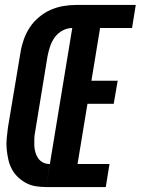

<svg xmlns="http://www.w3.org/2000/svg" viewBox="-20 -755 568 775"><path d="M166 0 287 -735H528L513 -642H384L349 -429H455L439 -336H333L293 -93H422L407 0ZM166 0Q144 0 123 -3.5Q102 -7 84 -17Q66 -27 51.5 -41Q37 -55 27.5 -73Q18 -91 13.5 -111.5Q9 -132 7 -153Q5 -174 7 -196Q9 -218 12 -240L63 -545Q67 -570 76 -595.5Q85 -621 100 -644Q115 -667 137 -685.5Q159 -704 184 -715Q209 -726 235 -730.5Q261 -735 287 -735L272 -642Q252 -642 233 -632Q214 -622 201.5 -605Q189 -588 182.5 -568.5Q176 -549 172 -529L122 -224Q119 -210 118.5 -195.5Q118 -181 118.5 -167Q119 -153 123 -139.5Q127 -126 134.5 -115.5Q142 -105 154 -99Q166 -93 181 -93Z"/></svg>

Font: Iosevka Term Curly Heavy
Style: Italic
Weight: 900
Italic angle: -9°
Designer: Belleve Invis
Foundry: Belleve Invis
Version: Version 32.3.0